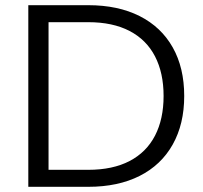

<svg xmlns="http://www.w3.org/2000/svg" viewBox="-20 -720 782 740"><path d="M89.1 -700H320.2Q435.2 -700 518.4 -657.9Q601.5 -615.8 645.7 -537.3Q690 -458.8 690 -350Q690 -242 645.7 -163.1Q601.5 -84.2 518.4 -42.1Q435.2 0 320.2 0H89.1ZM610.5 -350Q610.5 -438.8 577.5 -502.7Q544.4 -566.7 479.5 -600.6Q414.5 -634.5 320.2 -634.5H167.1V-65.5H320.2Q414.5 -65.5 479.5 -99.4Q544.4 -133.3 577.5 -197.3Q610.5 -261.2 610.5 -350Z"/></svg>

Font: AF Albert Sans Medium
Style: Regular
Weight: 500
Designer: Andreas Rasmussen
Foundry: a.Foundry
Version: Version 1.300;Glyphs 3.2 (3231)